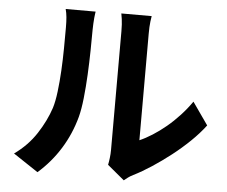

<svg xmlns="http://www.w3.org/2000/svg" viewBox="-55 -829 1110 939"><g transform="rotate(5 500.0 -359.0)"><path d="M40 -37Q106 -84 147.5 -148Q189 -212 210 -276Q220 -308 226 -357Q232 -406 235 -461Q238 -516 238.5 -571.5Q239 -627 239 -672Q239 -702 237 -723.5Q235 -745 230 -763H377Q377 -761 375.5 -753Q374 -745 373 -732Q372 -719 371 -703.5Q370 -688 370 -673Q370 -629 369 -570.5Q368 -512 365 -452Q362 -392 356 -336.5Q350 -281 340 -243Q317 -158 272 -85.5Q227 -13 162 44ZM503 -22Q506 -36 508.5 -56Q511 -76 511 -96V-679Q511 -713 507.5 -738Q504 -763 503 -765H652Q651 -763 648 -737.5Q645 -712 645 -678V-155Q675 -168 708 -189Q741 -210 773.5 -237Q806 -264 836.5 -297Q867 -330 892 -366L969 -256Q938 -215 897 -175.5Q856 -136 810.5 -100.5Q765 -65 718.5 -34.5Q672 -4 630 17Q614 25 605 32Q596 39 586 47Z"/></g></svg>

Font: SpoqaHanSans-Bold
Style: Regular
Weight: 700
Designer: [Spoqa Han Sans] Dong-huui Kim \uAE40 \uB3D9 \uD718   [Noto Sans] Ryoko NISHIZUKA \u897F \u585A \u6DBC \u5B50  (kana & i
Foundry: Spoqa (http://www.spoqa-han-sans.com)
Version: Version 2.000